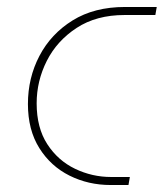

<svg xmlns="http://www.w3.org/2000/svg" viewBox="-20 -530 469 550"><path d="M297 0Q233 0 179 -27Q125 -54 92.5 -106Q60 -158 60 -232Q60 -307 93 -370Q126 -433 188 -471.5Q250 -510 338 -510H429L425 -487H337Q256 -487 199.5 -450Q143 -413 114 -355.5Q85 -298 85 -234Q85 -164 115.5 -117Q146 -70 195 -46.5Q244 -23 298 -23H352L348 0Z"/></svg>

Font: MuseoModerno Thin Thin
Style: Italic
Weight: 250
Italic angle: -9°
Version: Version 1.003